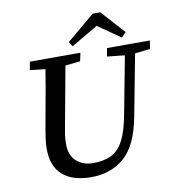

<svg xmlns="http://www.w3.org/2000/svg" viewBox="-88 -874 886 966"><g transform="rotate(-10 355.0 -390.5)"><path d="M104 -165Q104 -187 107 -210.5Q110 -234 114 -258L127 -330Q140 -400 152.5 -471Q165 -542 176 -612H279L214 -259Q210 -239 207 -219Q204 -199 204 -171Q204 -114 237.5 -84Q271 -54 322 -54Q378 -54 416 -73Q454 -92 478 -138Q502 -184 517 -265L583 -612H635L566 -249Q539 -105 470.5 -45.5Q402 14 301 14Q206 14 155 -31Q104 -76 104 -165ZM89 -570 97 -612H355L346 -570L227 -557H206ZM483 -570 491 -612H710L703 -570L607 -559H586ZM489 -795 597 -675 574 -651 423 -756H502L322 -651L307 -675L450 -795Z"/></g></svg>

Font: Lisu Bosa SemiBold
Style: Italic
Weight: 600
Italic angle: -19°
Designer: David Morse, Annie Olsen, Victor Gaultney, Frank Grießhammer (Latin)
Foundry: SIL International
Version: Version 2.000